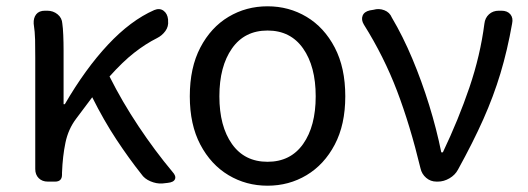

<svg xmlns="http://www.w3.org/2000/svg" viewBox="-20 -577 1676 610"><path d="M495 6Q477 7 458 -1Q439 -9 429 -24Q390 -73 350 -133.5Q310 -194 273 -268L222 -200Q197 -167 188 -124Q179 -81 177 -28V-22Q177 0 155 0H132Q114 0 103 -11Q92 -22 92 -40V-394Q92 -427 91.5 -451Q91 -475 87 -502Q86 -520 95 -531.5Q104 -543 123 -543H130Q149 -543 163 -531.5Q177 -520 178 -502Q180 -489 181 -465.5Q182 -442 182 -416V-246H186Q251 -358 323 -435Q395 -512 470 -545Q487 -552 499.5 -543Q512 -534 514 -515V-511Q516 -493 505.5 -478.5Q495 -464 479 -456Q443 -438 406.5 -409.5Q370 -381 328 -334Q368 -254 420 -176Q472 -98 528 -31Q540 -18 536 -8Q532 2 513 4Z M830 13Q762 13 706 -20.5Q650 -54 616.5 -117.5Q583 -181 583 -271Q583 -362 616.5 -426Q650 -490 706 -523.5Q762 -557 830 -557Q898 -557 954 -523.5Q1010 -490 1043.5 -426Q1077 -362 1077 -271Q1077 -181 1043.5 -117.5Q1010 -54 954 -20.5Q898 13 830 13ZM830 -63Q903 -63 943 -119.5Q983 -176 983 -271Q983 -366 943 -423Q903 -480 830 -480Q757 -480 717 -423Q677 -366 677 -271Q677 -176 717 -119.5Q757 -63 830 -63Z M1367 0Q1348 0 1334 -12Q1320 -24 1316 -42Q1283 -179 1241.5 -288Q1200 -397 1136 -499Q1127 -514 1132 -527Q1137 -540 1155 -544L1167 -546Q1184 -551 1201 -544.5Q1218 -538 1225 -521Q1260 -462 1290 -390.5Q1320 -319 1343.5 -243Q1367 -167 1382 -93H1387Q1437 -198 1471.5 -299.5Q1506 -401 1519 -502Q1521 -520 1533.5 -531.5Q1546 -543 1565 -543H1573Q1592 -543 1601.5 -531.5Q1611 -520 1607 -502Q1592 -417 1570 -344Q1548 -271 1515.5 -198Q1483 -125 1435 -38Q1426 -21 1408 -10.5Q1390 0 1371 0Z"/></svg>

Font: Chiron GoRound TC
Style: Regular
Weight: 400
Designer: Ryoko NISHIZUKA 西塚涼子 (kana, bopomofo & ideographs); Paul D. Hunt (Latin, Greek & Cyrillic); Sandoll Communications 산돌커뮤니
Foundry: Adobe
Version: Version 1.000;hotconv 1.1.1;makeotfexe 2.6.0